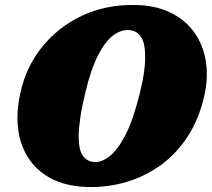

<svg xmlns="http://www.w3.org/2000/svg" viewBox="-20 -735 849 770"><path d="M521 -715Q602.5 -714 662.2 -685.2Q722 -656.5 758 -606.8Q794 -557 805 -492.2Q816 -427.5 800 -354Q779 -258.5 733 -188Q687 -117.5 623.5 -72Q560 -26.5 485.5 -4.8Q411 17 332.5 15Q226 12.5 157 -36Q88 -84.5 62.8 -169.2Q37.5 -254 62 -364Q85 -467.5 149.2 -547.2Q213.5 -627 309 -672Q404.5 -717 521 -715ZM359 -85Q387 -83.5 418.8 -107.8Q450.5 -132 481.8 -191.2Q513 -250.5 539 -354.5Q552 -405.5 557.5 -445.2Q563 -485 562 -514.5Q561.5 -563.5 545.2 -587.2Q529 -611 501.5 -614Q469 -618 436.2 -594.8Q403.5 -571.5 374.2 -515.2Q345 -459 322 -363Q308.5 -307.5 302.2 -264.8Q296 -222 295.5 -190.5Q295 -135.5 312 -111Q329 -86.5 359 -85Z"/></svg>

Font: Fraunces 9pt SuperSoft Black
Style: Italic
Weight: 900
Italic angle: -16°
Version: Version 1.000;[0bf87f6ff]